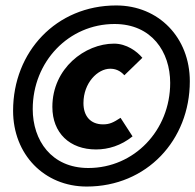

<svg xmlns="http://www.w3.org/2000/svg" viewBox="-20 -676 716 704"><path d="M298 8C518 8 676 -162 676 -378C676 -538 562 -656 406 -656C186 -656 28 -486 28 -270C28 -110 142 8 298 8ZM304 -60C168 -60 100 -162 100 -276C100 -450 232 -588 400 -588C536 -588 604 -486 604 -372C604 -198 472 -60 304 -60ZM332 -128C377 -128 424 -142 466 -176L422 -244C396 -227 382 -220 358 -220C312 -220 286 -250 286 -298C286 -372 338 -424 384 -424C402 -424 420 -418 436 -400L502 -464C482 -488 444 -516 398 -516C292 -516 172 -426 172 -284C172 -188 236 -128 332 -128Z"/></svg>

Font: Source Sans Pro Black
Style: Italic
Weight: 900
Italic angle: -11°
Designer: Paul D. Hunt
Foundry: Adobe Systems Incorporated
Version: Version 3.006;hotconv 1.0.111;makeotfexe 2.5.65597